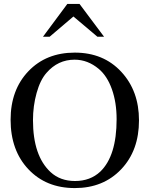

<svg xmlns="http://www.w3.org/2000/svg" viewBox="-20 -944 762 978"><path d="M510 -757H476L354 -860L233 -757H199L323 -924H385ZM688 -331Q688 -177 597 -81.5Q506 14 361 14Q215 14 124.5 -82Q34 -178 34 -334Q34 -486 124.5 -581Q215 -676 361 -676Q507 -676 597.5 -578.5Q688 -481 688 -331ZM574 -337Q574 -422 550 -489.5Q526 -557 483 -593Q427 -640 360 -640Q275 -640 217 -573Q185 -537 166.5 -470.5Q148 -404 148 -332Q148 -150 238 -67Q287 -22 362 -22Q440 -22 491 -70Q574 -150 574 -337Z"/></svg>

Font: STIX Math
Style: Regular
Weight: 400
Designer: MicroPress Inc., with final additions and corrections provided by Coen Hoffman, Elsevier (retired)
Version: Version 1.1.1